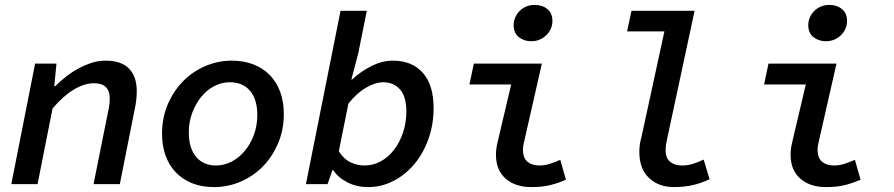

<svg xmlns="http://www.w3.org/2000/svg" viewBox="-20 -750 3640 782"><path d="M26 0 123 -491H210L201 -399H205Q225 -419 248.5 -437.5Q272 -456 298.5 -470.5Q325 -485 353 -494Q381 -503 410 -503Q474 -503 505.5 -470.5Q537 -438 537 -379Q537 -341 528 -302L468 0H361L419 -289Q423 -306 425 -320.5Q427 -335 427 -349Q427 -411 363 -411Q323 -411 279.5 -384.5Q236 -358 194 -308L133 0Z M852 12Q802 12 763 -3.5Q724 -19 696.5 -47.5Q669 -76 654.5 -116Q640 -156 640 -205Q640 -271 663.5 -325.5Q687 -380 726 -419.5Q765 -459 816.5 -481Q868 -503 924 -503Q973 -503 1012.5 -487.5Q1052 -472 1079.5 -443.5Q1107 -415 1121.5 -375Q1136 -335 1136 -286Q1136 -221 1112.5 -166Q1089 -111 1050 -71.5Q1011 -32 959.5 -10Q908 12 852 12ZM860 -76Q893 -76 923 -91.5Q953 -107 976.5 -135Q1000 -163 1014 -200.5Q1028 -238 1028 -282Q1028 -345 998.5 -380Q969 -415 916 -415Q883 -415 853 -399.5Q823 -384 800 -356Q777 -328 763 -290.5Q749 -253 749 -210Q749 -147 778.5 -111.5Q808 -76 860 -76Z M1479 12Q1433 12 1395.5 -7Q1358 -26 1337 -57H1334L1314 0H1226L1367 -706H1474L1439 -532L1411 -426H1414Q1449 -459 1493 -481Q1537 -503 1580 -503Q1658 -503 1702 -453.5Q1746 -404 1746 -310Q1746 -243 1725 -184Q1704 -125 1667.5 -81.5Q1631 -38 1582.5 -13Q1534 12 1479 12ZM1465 -76Q1500 -76 1531 -93Q1562 -110 1585 -140Q1608 -170 1621.5 -210Q1635 -250 1635 -296Q1635 -357 1609 -386Q1583 -415 1541 -415Q1509 -415 1471 -393Q1433 -371 1399 -328L1360 -134Q1380 -102 1407.5 -89Q1435 -76 1465 -76Z M2144 12Q2079 12 2039.5 -22.5Q2000 -57 2000 -120Q2000 -134 2002 -147.5Q2004 -161 2008 -177L2062 -406H1892L1910 -491H2187L2114 -170Q2110 -157 2110 -141Q2110 -106 2128.5 -91Q2147 -76 2176 -76Q2197 -76 2217 -82Q2237 -88 2262 -99L2285 -18Q2253 -4 2220.5 4Q2188 12 2144 12ZM2144 -582Q2115 -582 2093.5 -598.5Q2072 -615 2072 -648Q2072 -664 2078.5 -679Q2085 -694 2096.5 -705.5Q2108 -717 2123.5 -723.5Q2139 -730 2157 -730Q2189 -730 2209.5 -713Q2230 -696 2230 -664Q2230 -647 2223 -632Q2216 -617 2204.5 -606Q2193 -595 2177.5 -588.5Q2162 -582 2144 -582Z M2725 12Q2663 12 2623.5 -25Q2584 -62 2584 -131Q2584 -144 2585.5 -158Q2587 -172 2592 -189L2686 -622H2534L2552 -706H2809L2696 -179Q2694 -170 2692.5 -160Q2691 -150 2691 -138Q2691 -106 2709.5 -91Q2728 -76 2757 -76Q2780 -76 2800 -82Q2820 -88 2846 -100L2870 -20Q2834 -3 2799 4.5Q2764 12 2725 12Z M3344 12Q3279 12 3239.5 -22.5Q3200 -57 3200 -120Q3200 -134 3202 -147.5Q3204 -161 3208 -177L3262 -406H3092L3110 -491H3387L3314 -170Q3310 -157 3310 -141Q3310 -106 3328.5 -91Q3347 -76 3376 -76Q3397 -76 3417 -82Q3437 -88 3462 -99L3485 -18Q3453 -4 3420.5 4Q3388 12 3344 12ZM3344 -582Q3315 -582 3293.5 -598.5Q3272 -615 3272 -648Q3272 -664 3278.5 -679Q3285 -694 3296.5 -705.5Q3308 -717 3323.5 -723.5Q3339 -730 3357 -730Q3389 -730 3409.5 -713Q3430 -696 3430 -664Q3430 -647 3423 -632Q3416 -617 3404.5 -606Q3393 -595 3377.5 -588.5Q3362 -582 3344 -582Z"/></svg>

Font: Source Code Pro Semibold
Style: Italic
Weight: 600
Italic angle: -11°
Monospace: yes
Designer: Paul D. Hunt, Teo Tuominen
Foundry: Adobe Systems Incorporated
Version: Version 1.050;PS 1.000;hotconv 16.6.51;makeotf.lib2.5.65220